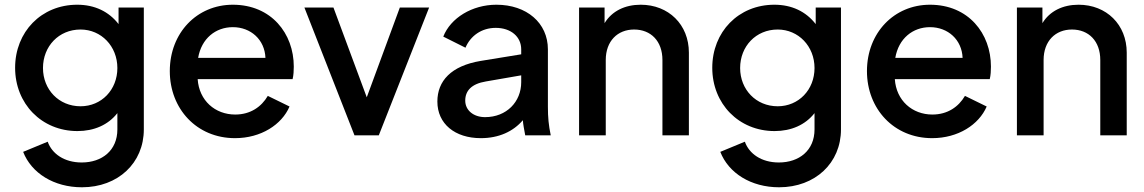

<svg xmlns="http://www.w3.org/2000/svg" viewBox="-20 -573 4846 813"><path d="M327 220C480 220 589 117 589 -25V-541H482V-471C441 -524 381 -553 307 -553C155 -553 44 -438 44 -286C44 -134 156 -18 308 -18C378 -18 438 -44 477 -94V-25C477 64 412 115 326 115C252 115 200 78 182 27L78 70C113 160 208 220 327 220ZM162 -285C162 -377 229 -448 321 -448C409 -448 477 -377 477 -285C477 -193 410 -123 321 -123C229 -123 162 -194 162 -285Z M975 12C1085 12 1173 -45 1206 -122L1114 -167C1087 -121 1041 -88 976 -88C891 -88 823 -147 817 -238H1219C1223 -254 1224 -274 1224 -291C1224 -431 1129 -553 966 -553C814 -553 699 -434 699 -272C699 -112 813 12 975 12ZM819 -328C833 -410 893 -458 966 -458C1042 -458 1101 -405 1104 -328Z M1481 0H1584L1797 -541H1673L1533 -161L1392 -541H1269Z M2016 12C2092 12 2153 -16 2194 -64C2195 -47 2199 -27 2204 0H2312C2303 -44 2300 -76 2300 -121V-364C2300 -476 2210 -553 2082 -553C1979 -553 1888 -497 1857 -418L1951 -371C1972 -421 2019 -455 2079 -455C2144 -455 2187 -417 2187 -364V-343L2015 -315C1890 -294 1832 -230 1832 -143C1832 -49 1906 12 2016 12ZM1950 -147C1950 -189 1977 -218 2037 -228L2187 -254V-225C2187 -142 2125 -77 2034 -77C1985 -77 1950 -106 1950 -147Z M2432 0H2545V-319C2545 -399 2595 -448 2665 -448C2736 -448 2785 -399 2785 -319V0H2897V-350C2897 -469 2811 -553 2693 -553C2626 -553 2571 -526 2540 -475V-541H2432Z M3279 220C3432 220 3541 117 3541 -25V-541H3434V-471C3393 -524 3333 -553 3259 -553C3107 -553 2996 -438 2996 -286C2996 -134 3108 -18 3260 -18C3330 -18 3390 -44 3429 -94V-25C3429 64 3364 115 3278 115C3204 115 3152 78 3134 27L3030 70C3065 160 3160 220 3279 220ZM3114 -285C3114 -377 3181 -448 3273 -448C3361 -448 3429 -377 3429 -285C3429 -193 3362 -123 3273 -123C3181 -123 3114 -194 3114 -285Z M3927 12C4037 12 4125 -45 4158 -122L4066 -167C4039 -121 3993 -88 3928 -88C3843 -88 3775 -147 3769 -238H4171C4175 -254 4176 -274 4176 -291C4176 -431 4081 -553 3918 -553C3766 -553 3651 -434 3651 -272C3651 -112 3765 12 3927 12ZM3771 -328C3785 -410 3845 -458 3918 -458C3994 -458 4053 -405 4056 -328Z M4286 0H4399V-319C4399 -399 4449 -448 4519 -448C4590 -448 4639 -399 4639 -319V0H4751V-350C4751 -469 4665 -553 4547 -553C4480 -553 4425 -526 4394 -475V-541H4286Z"/></svg>

Font: Mluvka SemiBold
Style: Regular
Weight: 600
Designer: Modified by Jiří Krblich, Original typeface by Gumpita Rahayu
Foundry: Gumpita Rahayu & Jiří Krblich
Version: Version 2.000;Glyphs 3.1.1 (3134)